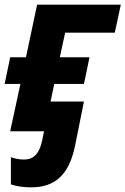

<svg xmlns="http://www.w3.org/2000/svg" viewBox="-26 -566 541 828"><path d="M107 242C211 242 272 189 298 61L336 -128H192L208 -204H336L360 -319H232L255 -425H469L495 -546H134L86 -319H18L-6 -204H62L18 0H164L156 39C142 105 113 122 77 122C58 122 38 118 21 112V229C42 237 76 242 107 242Z"/></svg>

Font: Noto Sans
Style: Bold Italic
Weight: 700
Italic angle: -12°
Designer: Monotype Design Team
Foundry: Monotype Imaging Inc.
Version: Version 2.013